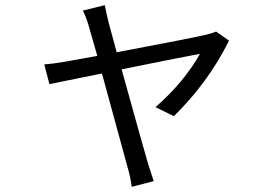

<svg xmlns="http://www.w3.org/2000/svg" viewBox="-20 -632 1040 742"><path d="M865 -475Q786 -315 652 -183L581 -218Q690 -313 753 -424Q702 -415 450 -364Q541 -36 552 0L574 68L489 90Q484 51 474 18L374 -348L171 -307L151 -383Q181 -385 234 -394L356 -416L323 -531Q313 -567 300 -591L385 -612Q389 -591 399 -548L431 -430Q728 -486 777 -498Q805 -505 815 -510Z"/></svg>

Font: KaiGen Gothic CN Regular
Style: Regular
Weight: 400
Designer: Ryoko NISHIZUKA  (kana & ideographs); Paul D. Hunt (Latin, Greek & Cyrillic); Wenlong ZHANG  (bopomofo); Sandoll Communi
Foundry: Adobe Systems Incorporated
Version: Version 1.002.20150501